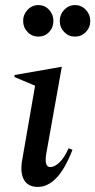

<svg xmlns="http://www.w3.org/2000/svg" viewBox="-20 -725 375 755"><path d="M275 -581Q250 -581 232.5 -599Q215 -617 215 -643Q215 -668 232.5 -686.5Q250 -705 275 -705Q300 -705 317.5 -686.5Q335 -668 335 -643Q335 -617 317.5 -599Q300 -581 275 -581ZM131 -581Q106 -581 88.5 -599Q71 -617 71 -643Q71 -668 88.5 -686.5Q106 -705 131 -705Q156 -705 173 -686.5Q190 -668 190 -643Q190 -617 173 -599Q156 -581 131 -581ZM129 10Q89 10 73.5 -19.5Q58 -49 68 -100L118 -388L37 -422V-430L220 -462H223L162 -121Q153 -68 178 -68Q194 -68 213 -85.5Q232 -103 250 -142L265 -136Q236 -61 202 -25.5Q168 10 129 10Z"/></svg>

Font: Spectral Medium
Style: Italic
Weight: 500
Italic angle: -10°
Designer: Jean-Baptiste Levee
Foundry: Production Type
Version: Version 2.001